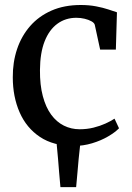

<svg xmlns="http://www.w3.org/2000/svg" viewBox="-20 -588 542 788"><path d="M228 180Q225 148.5 222.8 121Q220.5 93.5 218.2 64Q216 34.5 212 -3H310Q305.5 35 302.8 64.5Q300 94 297.8 121.2Q295.5 148.5 292.5 180ZM283 11Q199.5 11 144 -26Q88.5 -63 60.5 -127Q32.5 -191 32.5 -270.5Q32 -332.5 50 -386.2Q68 -440 103.5 -480.8Q139 -521.5 191.2 -544.5Q243.5 -567.5 311.5 -567.5Q345.5 -567.5 374.2 -562Q403 -556.5 424.8 -549.2Q446.5 -542 460 -537.5L455.5 -384.5H391L369 -486Q367 -494 355.5 -500.5Q344 -507 327.5 -511Q311 -515 293.5 -515Q249 -515 215.5 -490.5Q182 -466 163.2 -418.5Q144.5 -371 144 -300.5Q143.5 -239 155.8 -193.2Q168 -147.5 190 -117.5Q212 -87.5 242 -72.5Q272 -57.5 307 -57.5Q337 -57.5 364 -64.2Q391 -71 413 -81Q435 -91 450 -101L468.5 -61.5Q452 -44.5 423.2 -27.8Q394.5 -11 358 0Q321.5 11 283 11Z"/></svg>

Font: Merriweather 24pt
Style: Regular
Weight: 400
Designer: Eben Sorkin
Foundry: Eben Sorkin
Version: Version 2.100